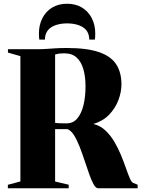

<svg xmlns="http://www.w3.org/2000/svg" viewBox="-20 -1006 756 1026"><path d="M22 0V-18.5L89 -36.5V-706L22.5 -725V-743H176Q207.5 -743 230.8 -744.8Q254 -746.5 278.2 -748Q302.5 -749.5 337 -749.5Q445 -749.5 509 -727.5Q573 -705.5 601 -662.2Q629 -619 629 -555Q629 -514.5 612.8 -471.2Q596.5 -428 563.5 -393.5Q530.5 -359 479 -343.5Q515 -335 542.2 -309.8Q569.5 -284.5 590 -250.2Q610.5 -216 625.8 -179Q641 -142 652.5 -109Q664 -76 673.2 -54.2Q682.5 -32.5 691.5 -28.5L715.5 -19V0H504.5Q492 0 480.2 -21Q468.5 -42 456.8 -75.5Q445 -109 432.2 -147.5Q419.5 -186 405.5 -222Q391.5 -258 375.5 -283.5Q359.5 -309 340.5 -316Q331 -316 323 -316Q315 -316 307.5 -316Q300 -316 292 -316Q284 -316 274.5 -316V-36L347 -19V0ZM338 -347Q371 -347 393 -373Q415 -399 426 -443.8Q437 -488.5 437 -544.5Q437 -596.5 425.5 -636.2Q414 -676 389.5 -698.5Q365 -721 325 -721Q306 -721 297.8 -720Q289.5 -719 285.5 -717.5Q281.5 -716 274.5 -715V-349.5Q282 -348 294.2 -347.5Q306.5 -347 318.8 -347Q331 -347 338 -347ZM338.5 -986Q384 -986 417.8 -965.8Q451.5 -945.5 470.2 -909.5Q489 -873.5 489 -827Q489 -816 488.5 -809.2Q488 -802.5 487 -794.5H457Q457 -799.5 456.5 -805.2Q456 -811 454 -818Q448.5 -840 432 -853.8Q415.5 -867.5 391.5 -874.2Q367.5 -881 338.5 -881Q310 -881 285.8 -874.2Q261.5 -867.5 245.2 -853.8Q229 -840 223 -818Q221 -811 220.5 -805.2Q220 -799.5 220 -794.5H190Q189 -802.5 188.5 -809.2Q188 -816 188 -827Q188 -873.5 206.8 -909.5Q225.5 -945.5 259.2 -965.8Q293 -986 338.5 -986Z"/></svg>

Font: Merriweather 144pt Black
Style: Regular
Weight: 900
Version: Version 2.100